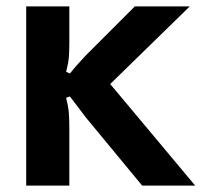

<svg xmlns="http://www.w3.org/2000/svg" viewBox="-20 -581 636 601"><path d="M62 0V-561H197V-445Q197 -421 195.5 -402Q194 -383 187 -356L199 -351Q216 -373 249 -408L402 -561H574L325 -318L591 0H425L249 -213Q206 -269 199 -279L187 -275Q194 -247 195.5 -227Q197 -207 197 -182V0Z"/></svg>

Font: Open Sauce Sans
Style: Bold
Weight: 700
Designer: Alfredo Marco Pradil
Foundry: Creative Sauce Fz LLC
Version: Version 1.477